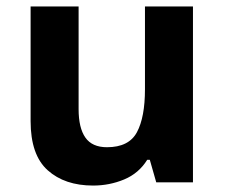

<svg xmlns="http://www.w3.org/2000/svg" viewBox="-20 -566 697 596"><path d="M579 -546V0H465L445 -70H437Q411 -28 365.5 -9Q320 10 269 10Q181 10 128 -37.5Q75 -85 75 -190V-546H224V-227Q224 -169 245 -139Q266 -109 312 -109Q380 -109 405 -155.5Q430 -202 430 -289V-546Z"/></svg>

Font: Noto Sans Gurmukhi UI
Style: Bold
Weight: 700
Designer: Jelle Bosma - Monotype Design Team
Foundry: Monotype Imaging Inc.
Version: Version 2.004; ttfautohint (v1.8.4.7-5d5b)